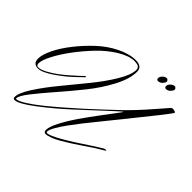

<svg xmlns="http://www.w3.org/2000/svg" viewBox="-205 -1059 1364 1364"><g transform="rotate(45 477.5 -377.0)"><path d="M713 -763Q699 -763 699 -780Q699 -794 714 -808Q729 -822 743 -822Q750 -822 755.5 -816Q761 -810 761 -804Q761 -794 747 -778.5Q733 -763 713 -763ZM793 -763Q779 -763 779 -780Q779 -794 794 -808Q809 -822 823 -822Q830 -822 835.5 -816Q841 -810 841 -804Q841 -794 827 -778.5Q813 -763 793 -763ZM419 56Q410 56 410 46Q410 30 430 -5.5Q450 -41 483 -86Q516 -131 546 -169.5Q576 -208 610 -249Q644 -290 651 -300Q652 -301 736.5 -405.5Q821 -510 889 -596Q957 -682 957 -688Q957 -692 947 -695.5Q937 -699 928 -699Q915 -699 902 -680Q897 -675 869 -642Q841 -609 794 -556.5Q747 -504 696 -453Q685 -443 666.5 -425Q648 -407 593.5 -356Q539 -305 488 -258.5Q437 -212 371 -155Q305 -98 253.5 -57Q202 -16 157 12Q112 40 93 40Q88 40 88 35Q88 10 137 -52.5Q186 -115 255.5 -194.5Q325 -274 394.5 -360.5Q464 -447 513 -540Q562 -633 562 -704Q562 -757 499 -757Q433 -757 358.5 -720Q284 -683 222 -625Q160 -567 108.5 -501.5Q57 -436 27.5 -375Q-2 -314 -2 -274Q-2 -223 47 -223Q87 -223 157 -271Q227 -319 277 -367L327 -415Q331 -419 331 -421Q331 -424 328 -424Q323 -424 317 -418Q309 -410 296 -397.5Q283 -385 246 -352.5Q209 -320 176 -295.5Q143 -271 105 -250.5Q67 -230 43 -230Q24 -230 24 -253Q24 -283 54 -342Q84 -401 134.5 -469Q185 -537 245 -599.5Q305 -662 373 -703.5Q441 -745 496 -746Q514 -745 523.5 -743Q533 -741 541 -733Q549 -725 549 -711Q549 -661 500 -579.5Q451 -498 381 -412Q311 -326 241 -241Q171 -156 122 -80Q73 -4 73 37Q73 53 88 53Q126 53 227 -23.5Q328 -100 427 -191Q526 -282 608 -358.5Q690 -435 695 -435Q697 -435 668 -396.5Q639 -358 594 -298Q549 -238 504.5 -174Q460 -110 428 -49Q396 12 396 44Q396 66 412 68Q432 68 461.5 57Q491 46 529 23.5Q567 1 595 -17Q623 -35 668 -65.5Q713 -96 728 -106Q762 -127 800 -150Q803 -152 803 -153Q803 -156 795 -156Q787 -156 780 -152L713 -110Q466 56 419 56Z"/></g></svg>

Font: Herr Von Muellerhoff
Style: Regular
Weight: 400
Designer: Alejandro Paul
Foundry: Alejandro Paul
Version: Version 1.000